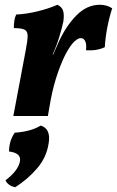

<svg xmlns="http://www.w3.org/2000/svg" viewBox="-20 -487 491 806"><path d="M221 -467Q240 -458 245 -441.5Q250 -425 246 -397Q241 -372 229.5 -334Q218 -296 201 -258H203L226 -310Q257 -378 301 -422.5Q345 -467 399 -467Q429 -467 451 -452Q439 -416 430.5 -372Q422 -328 420 -289Q387 -273 341 -276Q344 -302 337.5 -314.5Q331 -327 319 -327Q308 -327 293 -313.5Q278 -300 260 -268Q242 -236 223.5 -183.5Q205 -131 193 -69L181 0H36L88 -276Q96 -317 96 -336.5Q96 -356 83 -362.5Q70 -369 38 -369Q38 -383 40 -398.5Q42 -414 48 -426Q91 -428 138 -439.5Q185 -451 221 -467ZM44 299Q14 293 3 270Q57 229 64 189Q69 155 18 149Q18 104 42 70Q74 68 102 60.5Q130 53 151 40Q195 54 184 116Q175 174 136 219.5Q97 265 44 299Z"/></svg>

Font: Vollkorn
Style: Bold Italic
Weight: 700
Italic angle: -11°
Designer: Friedrich Althausen
Foundry: Friedrich Althausen
Version: Version 5.000; ttfautohint (v1.8.3)